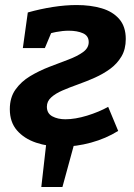

<svg xmlns="http://www.w3.org/2000/svg" viewBox="-20 -567 530 759"><path d="M278.9 -18.5 226.8 172.3H143.3L165 -18.5ZM225.1 12.8Q169.5 12.8 122.4 -3.1Q75.4 -19 47.1 -51.6Q18.8 -84.2 18.8 -135.4Q18.8 -181.7 41.4 -213.2Q63.9 -244.8 99.3 -266Q134.7 -287.2 174.8 -302.7Q214.8 -318.2 250.2 -331.4Q285.6 -344.7 308.2 -361Q330.7 -377.3 330.7 -400.5Q330.7 -425.3 308.1 -435.5Q285.4 -445.6 251.9 -445.6Q228 -445.6 202.1 -440.6Q176.3 -435.6 156.2 -426.9L188.3 -450.9L157.3 -376.9H70.3L89.9 -517.7Q139.5 -531.7 189.1 -539.4Q238.7 -547.1 282.9 -547.1Q338.2 -547.1 381.9 -534.2Q425.7 -521.3 451.4 -491.7Q477.2 -462 477.2 -412.8Q477.2 -372.5 460.1 -343.7Q443 -315 415.6 -294.9Q388.2 -274.9 355 -260Q321.8 -245.2 288 -233.2Q254.3 -221.2 226.9 -209.3Q199.5 -197.5 182.4 -182Q165.3 -166.5 165.3 -145.2Q165.3 -118.9 186.7 -107.2Q208.1 -95.5 238.5 -95.5Q277.1 -95.5 324 -109.8Q370.9 -124.2 407.6 -144.6L447.2 -49.5Q398.6 -19.2 339.8 -3.2Q281 12.8 225.1 12.8Z"/></svg>

Font: Bitter Thin
Style: Italic
Weight: 100
Italic angle: -9°
Designer: Sol Matas, and Bitter project Authors
Foundry: Sol Matas
Version: Version 2.002